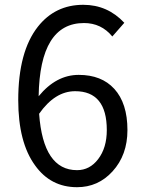

<svg xmlns="http://www.w3.org/2000/svg" viewBox="-20 -767 595 800"><path d="M389 -104Q425 -151 425 -225Q425 -387 293 -387Q209 -387 143 -293Q160 -58 301 -58Q354 -58 389 -104ZM448 -615Q402 -671 330 -671Q146 -671 141 -366Q214 -455 308 -455Q403 -455 456 -397Q511 -337 511 -225Q511 -121 449 -53Q389 13 301 13Q191 13 126 -78Q56 -174 56 -350Q56 -552 138 -656Q210 -747 327 -747Q428 -747 498 -672Z"/></svg>

Font: KaiGen Gothic CN Regular
Style: Regular
Weight: 400
Designer: Ryoko NISHIZUKA  (kana & ideographs); Paul D. Hunt (Latin, Greek & Cyrillic); Wenlong ZHANG  (bopomofo); Sandoll Communi
Foundry: Adobe Systems Incorporated
Version: Version 1.002.20150501